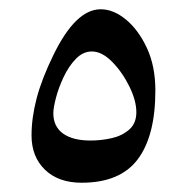

<svg xmlns="http://www.w3.org/2000/svg" viewBox="-20 -552 403 414"><path d="M197 -532Q225 -532 252 -509.5Q279 -487 297 -448Q315 -409 315 -357Q315 -259 277 -208.5Q239 -158 156 -158Q106 -158 77 -186Q48 -214 48 -260Q48 -298 59 -340Q70 -382 95 -433Q143 -532 197 -532ZM274 -310Q274 -335 259 -365.5Q244 -396 222 -418.5Q200 -441 178 -441Q159 -441 143.5 -425Q128 -409 117 -385.5Q106 -362 100.5 -340.5Q95 -319 95 -308Q95 -279 116 -264Q137 -249 175 -249Q198 -249 220.5 -254Q243 -259 258.5 -272.5Q274 -286 274 -310Z"/></svg>

Font: Noto Sans Historical
Style: Regular
Weight: 400
Designer: Monotype Design Team
Foundry: Monotype Imaging Inc.
Version: Version 2.013; ttfautohint (v1.8.4.7-5d5b)